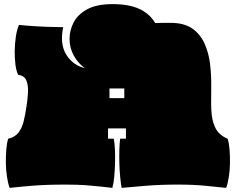

<svg xmlns="http://www.w3.org/2000/svg" viewBox="-20 -896 1146 933"><path d="M27 17Q19 -4 14 -36Q9 -68 8.5 -102.5Q8 -137 10.5 -169Q13 -201 20 -222Q52 -229 69.5 -251.5Q87 -274 95 -306.5Q103 -339 108 -374Q114 -411 116 -445.5Q118 -480 108.5 -504Q99 -528 68 -533Q59 -551 55 -582Q51 -613 51.5 -648.5Q52 -684 57 -717.5Q62 -751 72 -775Q109 -771 158.5 -768Q208 -765 287 -764Q270 -682 302 -630.5Q334 -579 392 -565Q359 -589 338.5 -626Q318 -663 318 -707Q318 -748 337.5 -786.5Q357 -825 403 -850.5Q449 -876 527 -876Q607 -876 657.5 -852.5Q708 -829 734 -784Q753 -785 771.5 -785Q790 -785 808 -785Q876 -785 915.5 -756.5Q955 -728 975 -682Q995 -636 1001 -583Q1007 -530 1006.5 -479.5Q1006 -429 1006 -392Q1006 -333 1017 -298.5Q1028 -264 1046.5 -247Q1065 -230 1086 -222Q1093 -201 1095.5 -169Q1098 -137 1097.5 -102.5Q1097 -68 1092 -36Q1087 -4 1079 17Q1038 13 980.5 7Q923 1 842 1Q759 1 685.5 7Q612 13 571 17Q567 -4 564 -36Q561 -68 560 -102.5Q559 -137 560 -169Q561 -201 564 -222H592V-272H505V-222H533Q537 -201 538.5 -169Q540 -137 539 -102.5Q538 -68 535 -36Q532 -4 526 17Q499 14 468.5 10.5Q438 7 397.5 4Q357 1 298 1Q205 1 138 6.5Q71 12 27 17ZM512 -419H584V-466H512Z"/></svg>

Font: Oi
Style: Regular
Weight: 400
Designer: Kostas Bartsokas, Mohamad Dakak
Foundry: Foundry5
Version: Version 4.000